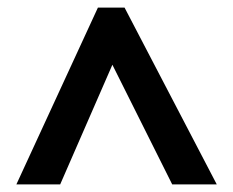

<svg xmlns="http://www.w3.org/2000/svg" viewBox="-20 -738 612 504"><path d="M23 -254 237 -718H307L549 -254H432L275 -568L138 -254Z"/></svg>

Font: Noto IKEA Simplified Chinese
Style: Bold
Weight: 700
Designer: Monotype Design Team
Foundry: Monotype Imaging Inc.
Version: Version 1.100